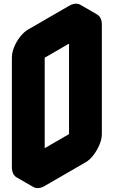

<svg xmlns="http://www.w3.org/2000/svg" viewBox="-20 -946 603 1018"><path d="M217 -740 433 -865Q467 -885 493.5 -870Q520 -855 520 -815V-235Q520 -209 507.5 -179Q495 -149 475.5 -123.5Q456 -98 433 -85L217 40Q182 60 156 45Q130 30 130 -10V-590Q130 -617 142 -646.5Q154 -676 174 -701.5Q194 -727 217 -740ZM217 -60 433 -185V-765L217 -640ZM433 -765V-185L346 -235V-815ZM433 -185 217 -60 130 -110 346 -235ZM494 -870Q467 -885 433 -865L217 -740Q194 -727 174 -701.5Q154 -676 142 -646.5Q130 -617 130 -590V-10Q130 30 156 45L69 -5Q43 -20 43 -60V-640Q43 -667 55 -696.5Q67 -726 87 -751.5Q107 -777 130 -790L346 -915Q381 -935 407 -920Z"/></svg>

Font: Nabla Normal
Style: Regular
Weight: 400
Designer: Arthur Reinders Folmer
Version: Version 1.000